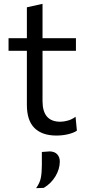

<svg xmlns="http://www.w3.org/2000/svg" viewBox="-20 -695 450 1000"><path d="M274 11Q199.5 11 159.8 -28Q120 -67 120 -149V-430.5H24.5V-496H120V-657L201.5 -675V-496H375.5V-430.5H201.5V-168.5Q201.5 -61 294 -61Q312.5 -61 334.2 -67.2Q356 -73.5 373.5 -87L380.5 -14.5Q365 -3.5 335.8 3.8Q306.5 11 274 11ZM168 285Q188 257 193 229.8Q198 202.5 198 162.5V96.5L239.5 93.5Q265.5 94.5 278.5 109.2Q291.5 124 291.5 146Q291.5 185 269 222.8Q246.5 260.5 208 283.5Z"/></svg>

Font: Heraclito
Style: Regular
Weight: 400
Designer: Kostas Bartsokas (font) & Cristiano Sobral (main changes)
Foundry: Kostas Bartsokas (font) & Cristiano Sobral (main changes)
Version: Version 1.00;July 8, 2020;FontCreator 13.0.0.2655 64-bit